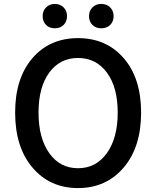

<svg xmlns="http://www.w3.org/2000/svg" viewBox="-20 -944 794 977"><path d="M57 -371Q57 -546 145 -648Q233 -750 377 -750Q521 -750 609.5 -648Q698 -546 698 -371Q698 -195 609 -91Q520 13 377 13Q234 13 145.5 -91Q57 -195 57 -371ZM230.5 -165Q285 -88 377 -88Q469 -88 524 -165Q579 -242 579 -371Q579 -500 524 -574.5Q469 -649 377 -649Q285 -649 230.5 -574.5Q176 -500 176 -371Q176 -242 230.5 -165ZM197 -862Q197 -889 214.5 -906.5Q232 -924 259 -924Q286 -924 303.5 -906.5Q321 -889 321 -862Q321 -834 303.5 -817Q286 -800 259 -800Q232 -800 214.5 -817Q197 -834 197 -862ZM495 -800Q468 -800 450.5 -817Q433 -834 433 -862Q433 -889 450.5 -906.5Q468 -924 495 -924Q523 -924 540.5 -906.5Q558 -889 558 -862Q558 -834 540.5 -817Q523 -800 495 -800Z"/></svg>

Font: Swei Half Moon CJK SC
Style: Medium
Weight: 500
Version: Version 2.071